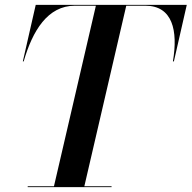

<svg xmlns="http://www.w3.org/2000/svg" viewBox="-20 -770 788 790"><path d="M94 -3.5V0H439V-3.5H327L499.5 -746.5H578C690 -746.5 713 -644.5 691.5 -517.5H695.5L748.5 -750H127L74 -517.5H77.5C114 -643.5 176 -746.5 288 -746.5H374.5L202 -3.5Z"/></svg>

Font: Bodoni* 48pt Medium
Style: Italic
Weight: 500
Italic angle: -13°
Version: Version 2.3